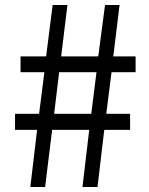

<svg xmlns="http://www.w3.org/2000/svg" viewBox="-20 -746 595 766"><path d="M101 0H160L188 -228H336L309 0H369L396 -228H499V-292H404L425 -458H521V-521H432L457 -726H399L372 -521H224L249 -726H190L164 -521H62V-458H157L136 -292H40V-228H128ZM196 -292 216 -458H365L344 -292Z"/></svg>

Font: Squished Noto Sans CJK JP Regular
Style: Regular
Weight: 400
Designer: Ryoko NISHIZUKA (kana & ideographs); Paul D. Hunt (Latin, Greek & Cyrillic); Wenlong ZHANG (bopomofo); Sandoll Communica
Foundry: Adobe Systems Incorporated
Version: Version 1.004;PS 1.004;hotconv 1.0.82;makeotf.lib2.5.63406